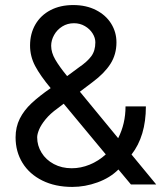

<svg xmlns="http://www.w3.org/2000/svg" viewBox="-20 -734 649 764"><path d="M42 -187.5Q42 -228.5 58.8 -262Q75.7 -295.4 105.5 -323.2Q135.3 -351.1 181.6 -383.3Q140.1 -433.1 119.9 -471.4Q99.6 -509.8 99.6 -552.7Q99.6 -600.1 120.8 -636.7Q142.1 -673.3 180.9 -693.6Q219.7 -713.9 271.5 -713.9Q323.2 -713.9 362.3 -693.8Q401.4 -673.8 422.4 -639.9Q443.4 -606 443.4 -565.4Q443.4 -517.6 419.7 -480.2Q396 -442.9 349.6 -408.2L297.9 -369.1L450.2 -184.1Q479.5 -241.7 479.5 -310.5H560.5Q560.5 -192.4 503.4 -119.1L601.6 0H501L451.2 -59.6Q418 -26.4 368.2 -8.3Q318.4 9.8 267.6 9.8Q199.7 9.8 148.4 -15.6Q97.2 -41 69.6 -85.7Q42 -130.4 42 -187.5ZM265.6 -64.5Q301.8 -64.5 336.9 -78.9Q372.1 -93.3 400.9 -119.6L233.4 -321.3L209 -302.7Q179.7 -281.7 161.4 -259.3Q143.1 -236.8 135.5 -218.3Q127.9 -199.7 127.9 -187.5Q127.9 -154.8 145.3 -126.5Q162.6 -98.1 194.1 -81.3Q225.6 -64.5 265.6 -64.5ZM247.1 -431.2 293.9 -465.8Q327.1 -488.3 343.3 -510.3Q359.4 -532.2 359.4 -565.4Q359.4 -583.5 348.4 -601.1Q337.4 -618.7 317.9 -630.1Q298.3 -641.6 274.4 -641.6Q248.5 -641.6 227.8 -628.7Q207 -615.7 195.3 -594.7Q183.6 -573.7 183.6 -551.8Q183.6 -524.9 200 -496.8Q216.3 -468.8 247.1 -431.2Z"/></svg>

Font: Pretendard
Style: Regular
Weight: 400
Designer: Base glyphs from Inter by Rasmus Andersson; Hangeul glyphs from Noto Sans CJK(Source Han Sans) by Jang Soo-young and Kan
Foundry: Kil Hyung-jin
Version: Version 1.309